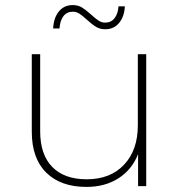

<svg xmlns="http://www.w3.org/2000/svg" viewBox="-20 -732 706 755"><path d="M555 -519V0H523V-126Q499 -65 446 -31Q393 3 320 3Q219 3 162 -53Q105 -109 105 -214V-519H138V-216Q138 -124 185.5 -75.5Q233 -27 321 -27Q414 -27 468 -84.5Q522 -142 522 -239V-519ZM321 -655Q305 -670 292.5 -678Q280 -686 267 -686Q243 -686 229.5 -668.5Q216 -651 214 -620H189Q191 -662 211.5 -687Q232 -712 266 -712Q287 -712 302.5 -702.5Q318 -693 339 -674Q355 -659 367.5 -651Q380 -643 393 -643Q417 -643 430.5 -660.5Q444 -678 446 -707H471Q469 -667 448.5 -642Q428 -617 394 -617Q373 -617 357.5 -626.5Q342 -636 321 -655Z"/></svg>

Font: Montserrat Alternates ExLight
Style: Regular
Weight: 275
Designer: Julieta Ulanovsky
Foundry: Julieta Ulanovsky
Version: Version 7.200